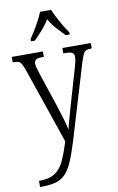

<svg xmlns="http://www.w3.org/2000/svg" viewBox="-107 -823 686 1117"><g transform="rotate(-10 236.0 -264.0)"><path d="M36 202Q95 202 129 180.5Q163 159 184 115Q205 71 226 1L72 -449Q63 -473 56 -485Q49 -497 38.5 -500.5Q28 -504 8 -504H5V-536H189V-504H183Q153 -504 142.5 -496.5Q132 -489 132 -474Q132 -464 136.5 -448Q141 -432 149 -407L209 -227Q225 -177 238.5 -133Q252 -89 257 -62Q263 -90 273 -124.5Q283 -159 294 -199L356 -412Q361 -430 364.5 -445.5Q368 -461 368 -473Q368 -490 357.5 -497Q347 -504 316 -504H304V-536H472V-504H469Q450 -504 439.5 -499.5Q429 -495 421 -479Q413 -463 403 -430L272 6Q250 78 230.5 123.5Q211 169 187 194Q163 219 128.5 228.5Q94 238 41 238H36ZM131 -619Q144 -638 160 -664Q176 -690 190 -717Q204 -744 213 -766H278Q287 -744 301 -717Q315 -690 330.5 -664Q346 -638 360 -619V-606H336Q310 -633 287 -658.5Q264 -684 246 -716Q226 -684 203.5 -658.5Q181 -633 154 -606H131Z"/></g></svg>

Font: Noto Serif Tamil Condensed Light
Style: Italic
Weight: 300
Width: 3
Italic angle: -12°
Designer: Indian Type Foundry, Tom Grace, and the Monotype Design Team
Foundry: Monotype Imaging Inc.
Version: Version 2.003; ttfautohint (v1.8.4.7-5d5b)